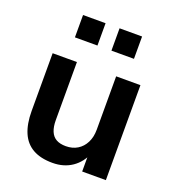

<svg xmlns="http://www.w3.org/2000/svg" viewBox="-132 -816 843 929"><g transform="rotate(20 289.5 -351.5)"><path d="M242 10Q181 10 141 -12.5Q101 -35 81.5 -80Q62 -125 62 -192V-489H187V-190Q187 -156 196.5 -133Q206 -110 225.5 -99Q245 -88 275 -88Q309 -88 334.5 -103.5Q360 -119 374.5 -147.5Q389 -176 389 -214V-489H514V0H392V-102H406Q385 -48 342.5 -19Q300 10 242 10ZM325 -598V-713H441V-598ZM137 -598V-713H253V-598Z"/></g></svg>

Font: NunitoSans3
Style: Bold
Weight: 700
Designer: Vernon Adams
Foundry: Vernon Adams
Version: Version 3.101;gftools[0.9.27]